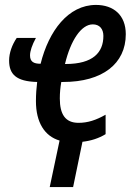

<svg xmlns="http://www.w3.org/2000/svg" viewBox="-20 -570 547 780"><path d="M182 190H277L315 6C350 2 381 -8 409 -25V-104C370 -82 337 -71 299 -71C245 -71 223 -106 223 -170C223 -192 225 -215 229 -237H237C396 -237 491 -311 491 -431C491 -509 441 -550 370 -550C257 -550 178 -444 145 -311C117 -311 102 -319 102 -345C102 -362 110 -387 126 -416H48C29 -388 17 -355 17 -324C17 -269 45 -239 131 -237C128 -213 126 -187 126 -159C126 -73 161 -17 222 1ZM244 -310C267 -406 310 -471 357 -471C385 -471 400 -452 400 -424C400 -357 358 -310 247 -310Z"/></svg>

Font: Noto Sans UI Condensed Medium
Style: Italic
Weight: 500
Width: 3
Italic angle: -12°
Designer: Monotype Design Team
Foundry: Monotype Imaging Inc.
Version: Version 1.901